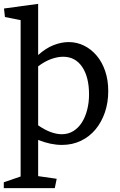

<svg xmlns="http://www.w3.org/2000/svg" viewBox="-25 -746 620 991"><path d="M171.9 -461.9Q210.9 -497.1 251.2 -512.9Q291.5 -528.8 329.6 -528.8Q371.6 -528.8 408.7 -510.5Q445.8 -492.2 473.9 -459Q502 -425.8 517.8 -379.4Q533.7 -333 533.7 -275.9Q533.7 -216.8 516.6 -166.5Q499.5 -116.2 468.5 -78.6Q437.5 -41 393.1 -19.5Q348.6 2 294.9 2Q235.8 2 171.9 -23.9V163.1L267.6 176.8L257.8 225.1H-5.4V194.8L81.5 165V-642.1L0.5 -658.2L-4.4 -702.1L171.9 -726.1ZM171.9 -99.1Q206.5 -75.2 237.1 -64.2Q267.6 -53.2 293.9 -53.2Q327.6 -53.2 353.8 -69.6Q379.9 -85.9 397.7 -114Q415.5 -142.1 425 -179.4Q434.6 -216.8 434.6 -258.8Q434.6 -348.1 399.2 -400.6Q363.8 -453.1 300.8 -453.1Q272.9 -453.1 240.2 -441.7Q207.5 -430.2 171.9 -403.8Z"/></svg>

Font: Brawler
Style: Regular
Weight: 400
Version: Version 1.000